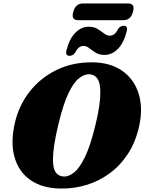

<svg xmlns="http://www.w3.org/2000/svg" viewBox="-20 -1073 832 1106"><path d="M512.5 -714Q615.5 -713 683.8 -665.2Q752 -617.5 778.2 -535Q804.5 -452.5 782 -348Q762 -256.5 717.8 -188.2Q673.5 -120 612 -74.8Q550.5 -29.5 477.8 -7.5Q405 14.5 327.5 13Q223.5 11.5 155.8 -35.5Q88 -82.5 63.8 -167.2Q39.5 -252 66 -367Q89.5 -467 151.2 -545.8Q213 -624.5 305.5 -669.8Q398 -715 512.5 -714ZM348 -56Q375.5 -55 406.8 -79.5Q438 -104 469.8 -169.2Q501.5 -234.5 530.5 -356Q545 -416 551.5 -461.2Q558 -506.5 558 -540Q558 -595 541.8 -619Q525.5 -643 498 -645Q467.5 -647.5 435.8 -622.8Q404 -598 374 -535Q344 -472 317 -359.5Q300 -290 292.5 -239.2Q285 -188.5 285 -153.5Q285.5 -100 302.2 -78.5Q319 -57 348 -56ZM582 -756.5Q552 -756.5 531.2 -769.5Q510.5 -782.5 494.2 -795.5Q478 -808.5 460 -808.5Q432 -808.5 412.5 -769.5Q400 -751.5 380.5 -751.5Q353.5 -751.5 364 -787Q381 -851.5 414.8 -885.2Q448.5 -919 491 -919Q521.5 -919 542 -906.2Q562.5 -893.5 579 -880.5Q595.5 -867.5 613 -867.5Q642 -867.5 660.5 -906.5Q673 -924.5 692.5 -924.5Q719.5 -924.5 709 -889Q692 -824 658 -790.2Q624 -756.5 582 -756.5ZM402 -1004.5Q415 -1053 457.5 -1053H718Q759.5 -1053 746 -1005Q733 -956.5 691 -956.5H430.5Q388.5 -956.5 402 -1004.5Z"/></svg>

Font: Fraunces 9pt S000 Black
Style: Italic
Weight: 900
Italic angle: -16°
Version: Version 1.000; ttfautohint (v1.8.3)